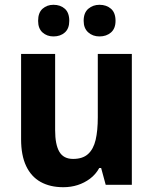

<svg xmlns="http://www.w3.org/2000/svg" viewBox="-20 -771 640 801"><path d="M530 -546V0H421L402 -70H394Q379 -43 355.5 -25.5Q332 -8 304 1Q276 10 244 10Q189 10 149.5 -12Q110 -34 89 -78.5Q68 -123 68 -190V-546H210V-228Q210 -168 227.5 -138Q245 -108 285 -108Q325 -108 347.5 -128.5Q370 -149 379 -187.5Q388 -226 388 -282V-546ZM139 -684Q139 -718 157.5 -734.5Q176 -751 203 -751Q232 -751 250.5 -734.5Q269 -718 269 -684Q269 -652 250.5 -635.5Q232 -619 203 -619Q176 -619 157.5 -635.5Q139 -652 139 -684ZM329 -684Q329 -718 348.5 -734.5Q368 -751 395 -751Q424 -751 443 -734.5Q462 -718 462 -684Q462 -652 443 -635.5Q424 -619 395 -619Q367 -619 348 -636Q329 -653 329 -684Z"/></svg>

Font: Noto Sans SemiCondensed
Style: Regular
Weight: 400
Width: 4
Version: Version 2.013